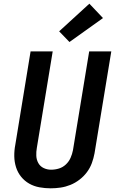

<svg xmlns="http://www.w3.org/2000/svg" viewBox="-20 -1014 640 1042"><path d="M255 8Q224 8 194 2.5Q164 -3 138.5 -17.5Q113 -32 94.5 -55Q76 -78 67 -106.5Q58 -135 57.5 -166Q57 -197 63 -228L146 -735H266L180 -212Q176 -190 177 -168.5Q178 -147 188 -129Q198 -111 217 -102Q236 -93 257 -93Q279 -93 300 -99.5Q321 -106 337.5 -121.5Q354 -137 363 -157.5Q372 -178 376 -199L464 -735H584L493 -182Q488 -155 478.5 -129Q469 -103 452 -80Q435 -57 411.5 -39Q388 -21 362 -10.5Q336 0 309 4Q282 8 255 8ZM357 -786 301 -844 465 -994 539 -916Z"/></svg>

Font: Iosevka Curly Extended Oblique
Style: Bold
Weight: 700
Width: 7
Italic angle: -9°
Monospace: yes
Designer: Belleve Invis
Foundry: Belleve Invis
Version: Version 11.1.0; ttfautohint (v1.8.3)